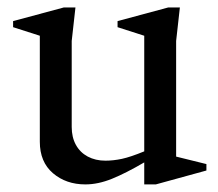

<svg xmlns="http://www.w3.org/2000/svg" viewBox="-20 -481 583 513"><path d="M208.1 11.7Q156.5 11.7 121.4 -18.3Q86.4 -48.3 86.4 -102.3V-385.5L15 -408.4V-424.6L150.6 -461.1H181.6L171.6 -371.5V-141.7Q171.6 -114.4 182.7 -94.1Q193.8 -73.8 214.4 -62.7Q235.1 -51.7 261.7 -51.7Q282.7 -51.7 305.8 -56.6Q328.9 -61.6 365.4 -76.6V-385.5L294.1 -408.4V-424.6L429.6 -461.1H460.6L450.6 -371.5V-62.6L531.5 -42.6V-25.4L396.4 11.7H365.4V-47.1Q316.2 -18.3 279.1 -3.3Q242.1 11.7 208.1 11.7Z"/></svg>

Font: Ancizar Serif Light
Style: Regular
Weight: 300
Designer: Cesar Puertas, Viviana Monsalve, Julian Moncada, Julian Prieto, Jose Castro, Felipe Aragon, Mariel Hernandez, Sara Alarc
Version: Version 8.100